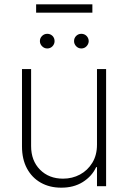

<svg xmlns="http://www.w3.org/2000/svg" viewBox="-20 -868 597 895"><path d="M432.1 -193.4V-545.9H474.6V0H432.1V-88.9H428.2Q408.7 -46.4 366 -19.5Q323.2 7.3 264.6 6.8Q211.4 6.8 170.2 -16.4Q128.9 -39.6 105.7 -82.8Q82.5 -126 82.5 -185.5V-545.9H125V-187Q125 -119.1 166.5 -77.1Q208 -35.2 273.9 -35.2Q316.9 -35.2 352.8 -54.4Q388.7 -73.7 410.4 -109.4Q432.1 -145 432.1 -193.4ZM200.2 -642.1Q186.5 -642.1 176.3 -652.3Q166 -662.6 166 -676.3Q166 -690.9 176.3 -700.7Q186.5 -710.4 200.2 -710.4Q214.8 -710.4 224.6 -700.7Q234.4 -690.9 234.4 -676.3Q234.4 -662.6 224.6 -652.3Q214.8 -642.1 200.2 -642.1ZM358.9 -642.1Q345.2 -642.1 335.2 -652.3Q325.2 -662.6 325.2 -676.3Q325.2 -690.9 335.2 -700.7Q345.2 -710.4 358.9 -710.4Q373.5 -710.4 383.3 -700.7Q393.1 -690.9 393.6 -676.3Q393.1 -662.6 383.3 -652.3Q373.5 -642.1 358.9 -642.1ZM410.6 -847.7V-809.1H148.4V-847.7Z"/></svg>

Font: Inter Tight ExtraLight
Style: Regular
Weight: 250
Designer: Rasmus Andersson
Foundry: rsms
Version: Version 3.004